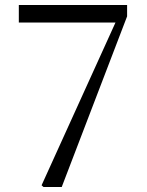

<svg xmlns="http://www.w3.org/2000/svg" viewBox="-20 -748 589 768"><path d="M153.9 0 146.3 -6.8 454.8 -686.2 445.7 -642.5V-657.8H55.3V-728H488.4V-682.6L226.9 0Z"/></svg>

Font: Noto Serif TC
Style: Regular
Weight: 200
Designer: Ryoko NISHIZUKA 西塚涼子 (kana & ideographs); Frank Grießhammer (Latin, Greek & Cyrillic); Wenlong ZHANG 张文龙 (bopomofo); San
Foundry: Adobe
Version: Version 2.001;hotconv 1.1.0;makeotfexe 2.6.0